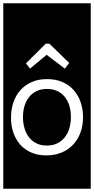

<svg xmlns="http://www.w3.org/2000/svg" viewBox="-32 -937 573 1170"><path d="M390 -553 269 -671H247L126 -551L151 -519L252 -603L363 -519ZM255 -455Q201 -455 160 -436.5Q119 -418 91 -386Q63 -354 49 -311Q35 -268 35 -219Q35 -169 50 -127Q65 -85 92.5 -54.5Q120 -24 160 -7Q200 10 251 10Q302 10 343.5 -7.5Q385 -25 414 -56Q443 -87 458.5 -129.5Q474 -172 474 -223Q474 -270 460 -312.5Q446 -355 418.5 -386.5Q391 -418 350 -436.5Q309 -455 255 -455ZM253 -50Q217 -50 190 -63.5Q163 -77 145 -100Q127 -123 117.5 -155Q108 -187 108 -223Q108 -260 117.5 -291.5Q127 -323 145.5 -346Q164 -369 191 -382Q218 -395 253 -395Q323 -395 361.5 -348Q400 -301 400 -224Q400 -186 390.5 -154.5Q381 -123 362 -99.5Q343 -76 316 -63Q289 -50 253 -50ZM-12 -917H521V213H-12Z"/></svg>

Font: Zilla Slab Regular Highlight
Style: Regular
Weight: 410
Designer: Typotheque Type Foundry
Foundry: Typotheque type foundry
Version: Version 1.0; 2017